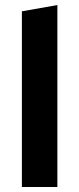

<svg xmlns="http://www.w3.org/2000/svg" viewBox="-20 -743 315 763"><path d="M67 0V-698L208 -723V0Z"/></svg>

Font: Ysabeau Office ExtraBold
Style: Regular
Weight: 800
Designer: Christian Thalmann (Catharsis Fonts)
Version: Version 2.001;gftools[0.9.30]; featfreeze: tnum,lnum,ss02